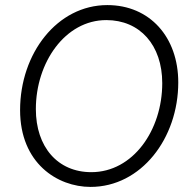

<svg xmlns="http://www.w3.org/2000/svg" viewBox="-20 -728 747 755"><path d="M336 7C535 7 681 -184 681 -404C681 -582 569 -708 402 -708C205 -708 59 -518 59 -295C59 -86 206 7 336 7ZM339 -51C207 -51 121 -150 121 -299C121 -482 236 -649 398 -649C530 -649 618 -551 618 -401C618 -216 503 -51 339 -51Z"/></svg>

Font: Fixel Text 20240404 Light
Style: Italic
Weight: 300
Width: 4
Italic angle: -10°
Designer: AlfaBravo + MacPaw
Foundry: Kyrylo Tkachov, Marchela Mozhyna, Serhii Makarenko, Maria Weinstein, Zakhar Kryvoshyya
Version: Version 1.211;Glyphs 3.2 (3225)